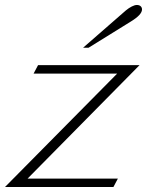

<svg xmlns="http://www.w3.org/2000/svg" viewBox="-33 -752 591 772"><path d="M438 -456H102L120 -490H528L78 -34H441L423 0H-13ZM473 -710Q485 -720 497 -726Q509 -732 517 -732Q527 -732 532.5 -727Q538 -722 538 -714Q538 -693 494 -666L323 -560H301Z"/></svg>

Font: Fahkwang ExtraLight
Style: Italic
Weight: 275
Italic angle: -10°
Designer: Suppakit Chalermlarp | Katatrad Co.,Ltd.
Foundry: Cadson Demak Co.,Ltd.
Version: Version 1.000; ttfautohint (v1.6)